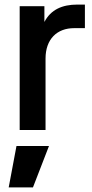

<svg xmlns="http://www.w3.org/2000/svg" viewBox="-20 -568 402 839"><path d="M66 0H179V-312C179 -397 229 -445 304 -445H351V-548H318C252 -548 202 -526 174 -472V-541H66ZM18 251H124L194 70H52Z"/></svg>

Font: Mluvka SemiBold
Style: Regular
Weight: 600
Designer: Modified by Jiří Krblich, Original typeface by Gumpita Rahayu
Foundry: Gumpita Rahayu & Jiří Krblich
Version: Version 2.000;Glyphs 3.1.1 (3134)